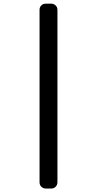

<svg xmlns="http://www.w3.org/2000/svg" viewBox="-20 -830 540 1069"><path d="M235.4 219.7Q220.7 219.7 210.4 210Q200.2 200.2 200.2 184.6V-775.4Q200.2 -790 210 -799.8Q219.7 -809.6 235.4 -809.6H264.6Q279.3 -809.6 289.6 -799.8Q299.8 -790 299.8 -775.4V184.6Q299.8 199.2 290 209.5Q280.3 219.7 264.6 219.7Z"/></svg>

Font: Rounded-L Mgen+ 1m medium
Style: Regular
Weight: 500
Designer: [Source Han Sans]
Ryoko NISHIZUKA  (kana & ideographs); Paul D. Hunt (Latin, Greek & Cyrillic); Wenlong ZHANG  (bopomofo
Version: Version 1.059.20150602